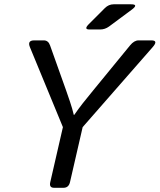

<svg xmlns="http://www.w3.org/2000/svg" viewBox="-20 -892 758 912"><path d="M404.3 -752Q376.5 -752 402.3 -777.8L478 -853.5Q496.1 -871.6 520 -871.6H602.5Q640.1 -871.6 606 -846.2L498 -766.1Q478.5 -752 456.1 -752ZM122.1 -668Q108.9 -700.2 142.6 -700.2H188Q209.5 -700.2 217.8 -676.3L293.9 -462.9Q300.8 -443.4 312.3 -409.4Q323.7 -375.5 330.6 -346.2H332.5Q353 -375.5 372.8 -400.9Q392.6 -426.3 422.9 -462.9L597.7 -676.3Q617.2 -700.2 638.2 -700.2H699.2Q733.4 -700.2 705.1 -668L372.6 -288.1L312.5 -26.9Q306.2 0 281.7 0H236.8Q212.4 0 218.8 -26.9L278.8 -288.1Z"/></svg>

Font: Istok
Style: Italic
Weight: 500
Italic angle: -13°
Designer: Andrey V. Panov
Foundry: Andrey V. Panov
Version: Version 1.0.3